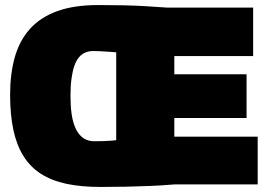

<svg xmlns="http://www.w3.org/2000/svg" viewBox="-20 -730 1065 760"><path d="M1000 0H670Q623 4 575.5 6Q528 8 479 9Q430 10 377 10Q301 10 242.5 -2.5Q184 -15 142 -42Q100 -69 73 -112Q46 -155 33 -215.5Q20 -276 20 -355Q20 -438 38.5 -503.5Q57 -569 98 -615Q139 -661 205.5 -685.5Q272 -710 369 -710Q423 -710 469 -709Q515 -708 557 -705.5Q599 -703 640 -700H982V-508H670V-436H956V-263H670V-189H1000ZM440 -175V-523Q430 -524 421 -524.5Q412 -525 404.5 -525.5Q397 -526 389 -526.5Q381 -527 371 -527.5Q361 -528 349 -528Q332 -528 317.5 -522Q303 -516 292 -502.5Q281 -489 274 -468.5Q267 -448 263 -418.5Q259 -389 259 -351Q259 -312 263 -282.5Q267 -253 275 -232Q283 -211 294.5 -197.5Q306 -184 320.5 -177.5Q335 -171 352 -171Q373 -171 389.5 -171.5Q406 -172 418.5 -173Q431 -174 440 -175Z"/></svg>

Font: Georama ExtraCondensed Thin Black
Style: Regular
Weight: 900
Version: Version 1.001